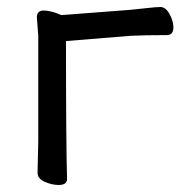

<svg xmlns="http://www.w3.org/2000/svg" viewBox="-20 -511 516 547"><path d="M147 16Q128 16 107.5 7Q87 -2 87 -19L89 -108V-410L85 -461Q85 -481 104 -481Q118 -481 137 -475L155 -468L351 -483Q373 -485 399 -488Q425 -491 437 -491Q452 -491 463 -471Q474 -451 474 -433Q474 -411 455 -411Q390 -411 352 -409L168 -394Q168 -107 171 -1Q171 16 147 16Z"/></svg>

Font: LXGW WenKai Medium
Style: Regular
Weight: 500
Designer: LXGW / Fontworks Inc.
Foundry: LXGW / Fontworks Inc.
Version: Version 1.501; October 10, 2024